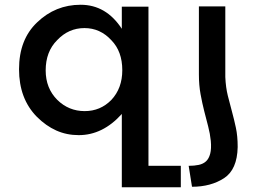

<svg xmlns="http://www.w3.org/2000/svg" viewBox="-20 -560 1104 807"><path d="M866 32Q863 2 855 -28.5Q847 -59 838.5 -92.5Q830 -126 823 -164Q816 -202 816 -247V-533H927V-236Q929 -192 937.5 -158Q946 -124 955 -91Q964 -58 971.5 -23Q979 12 979 58Q977 153 921.5 189Q866 225 787 225L773 137Q797 137 815.5 133Q834 129 846 118Q858 107 863.5 86Q869 65 866 32ZM740 137V227H492V-81Q412 8 311 8Q260 8 216.5 -11.5Q173 -31 135 -69Q60 -145 60 -269Q60 -394 136 -466Q213 -540 319 -540Q426 -540 492 -439V-532H604V137ZM448 -140Q494 -189 494 -265Q494 -344 448 -391Q401 -442 335 -442Q268 -442 220 -391Q172 -343 172 -264Q172 -189 221 -140Q269 -93 336 -93Q402 -93 448 -140Z"/></svg>

Font: Montserrat_am3
Style: Regular
Weight: 400
Designer: Julieta Ulanovsky
Foundry: Julieta Ulanovsky, Armenina letters added by Vahan Hovhannisyan
Version: Version 2.001